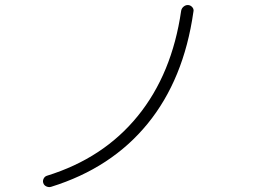

<svg xmlns="http://www.w3.org/2000/svg" viewBox="-20 -753 1040 782"><path d="M188.5 7.8Q178.7 10.7 168.9 6.3Q159.2 2 156.2 -7.8Q153.3 -16.6 157.7 -25.4Q162.1 -34.2 170.9 -37.1Q401.4 -108.4 541 -280.3Q680.7 -452.1 717.8 -709Q719.7 -719.7 728.5 -726.6Q737.3 -733.4 747.1 -732.4Q756.8 -731.4 763.7 -723.1Q770.5 -714.8 767.6 -704.1Q728.5 -429.7 581.1 -249Q433.6 -68.4 188.5 7.8Z"/></svg>

Font: Rounded-X Mgen+ 2m light
Style: Regular
Weight: 200
Designer: [Source Han Sans]
Ryoko NISHIZUKA  (kana & ideographs); Paul D. Hunt (Latin, Greek & Cyrillic); Wenlong ZHANG  (bopomofo
Version: Version 1.059.20150602